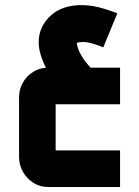

<svg xmlns="http://www.w3.org/2000/svg" viewBox="-20 -467 555 766"><path d="M171 279Q139 279 112.5 262Q86 245 71 217.5Q56 190 56 159V-78Q56 -110 71 -137Q86 -164 112.5 -180.5Q139 -197 173 -197H459V-51H185Q189 -56 193.5 -60Q198 -64 202 -68V150Q198 146 193.5 141.5Q189 137 185 133H459V279ZM237 -94Q204 -130 179 -169.5Q154 -209 142 -249Q130 -289 137 -326.5Q144 -364 174 -397Q201 -425 237 -436.5Q273 -448 313 -446.5Q353 -445 392 -433Q406 -429 420.5 -424Q435 -419 448 -414L392 -278Q380 -283 370.5 -286.5Q361 -290 353 -292Q327 -300 310.5 -299.5Q294 -299 286 -296Q287 -289 291 -275Q295 -261 307.5 -240.5Q320 -220 345 -193Z"/></svg>

Font: Mada
Style: Bold
Weight: 700
Designer: Khaled Hosny
Version: Version 1.5